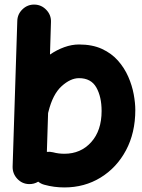

<svg xmlns="http://www.w3.org/2000/svg" viewBox="-20 -759 627 846"><path d="M132.8 -738.8Q163.1 -737.8 184.3 -715.3Q205.6 -692.9 204.6 -662.6L200.2 -518.6Q231 -539.6 263.7 -551.3Q296.4 -563 328.1 -563Q386.7 -563 429.2 -543.5Q471.7 -523.9 500 -491.7Q528.3 -459.5 545.2 -420.9Q562 -382.3 569.1 -344Q576.2 -305.7 576.2 -274.4Q576.2 -173.8 535.2 -96.9Q494.1 -20 423.3 23.4Q352.5 66.9 263.7 66.9Q218.3 66.9 175.8 55.2Q160.6 51.3 148.4 41.5Q129.9 52.7 107.9 52.2Q77.1 51.3 56.2 28.8Q35.2 6.3 35.6 -24.4L56.2 -667Q57.1 -697.3 79.6 -718.5Q102.1 -739.7 132.8 -738.8ZM213.9 -87.9Q237.3 -81.5 263.7 -81.5Q335.9 -81.5 381.8 -132.6Q427.7 -183.6 427.7 -270Q427.7 -332.5 404.5 -373.5Q381.3 -414.6 328.1 -414.6Q290.5 -414.6 251.5 -379.2Q212.4 -343.8 193.4 -266.6Q192.9 -263.7 191.9 -260.7L186.5 -89.8Q200.2 -91.3 213.9 -87.9Z"/></svg>

Font: Mikhak ExtraBold
Style: Regular
Weight: 800
Designer: Amin Abedi
Version: Version 3.3